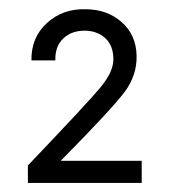

<svg xmlns="http://www.w3.org/2000/svg" viewBox="-20 -780 373 420"><path d="M41 -418Q171.9 -555.2 200 -589.1Q228 -623 228 -649.9Q228 -680.7 210 -696.8Q191.9 -712.9 165 -712.9Q136.2 -712.9 118.2 -695.6Q100.1 -678.2 101.1 -647.9H48.8Q47.9 -697.8 82.5 -729.5Q117.2 -761.2 167 -759.8Q213.9 -759.8 245.8 -731.9Q277.8 -704.1 278.8 -658.2Q279.8 -615.2 252.4 -578.6Q225.1 -542 112.8 -428.2H290V-379.9H41Z"/></svg>

Font: Oakes Grotesk
Style: Medium Italic
Weight: 500
Designer: Samuel Oakes
Foundry: Samuel Oakes
Version: Version 1.0 | wf-rip DC20170320